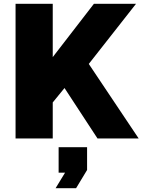

<svg xmlns="http://www.w3.org/2000/svg" viewBox="-20 -730 780 1012"><path d="M62 0V-710H258V-429L475 -710H697L448 -393L711 0H494L320 -266L258 -190V0ZM273 262 323 180H289V46H439V166L381 262Z"/></svg>

Font: Geist Black
Style: Regular
Weight: 400
Designer: Basement.studio, Andrés Briganti, Mateo Zaragoza
Foundry: Basement.studio, Vercel, Andrés Briganti, Guido Ferreyra, Mateo Zaragoza
Version: Version 1.401